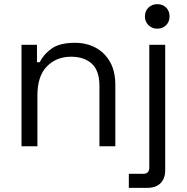

<svg xmlns="http://www.w3.org/2000/svg" viewBox="-20 -704 898 924"><path d="M160 0H83.5V-488.5H158V-404.8H171.5Q188 -440.5 227 -469.2Q266 -498 341.2 -498Q395.5 -498 439.4 -474.9Q483.2 -451.8 509.1 -406.8Q535 -361.8 535 -296V0H458.5V-290.5Q458.5 -364.5 421.6 -397.8Q384.8 -431 321.8 -431Q251 -431 205.5 -384.2Q160 -337.5 160 -245.2ZM689 200H600V132.5H669Q698.5 132.5 698.5 102.5V-488.5H775V115Q775 154.8 752.9 177.4Q730.8 200 689 200ZM736.8 -566Q711.8 -566 694.6 -582.8Q677.5 -599.5 677.5 -625Q677.5 -651.2 694.6 -667.6Q711.8 -684 736.8 -684Q762.8 -684 779.4 -667.6Q796 -651.2 796 -625Q796 -599.5 779.4 -582.8Q762.8 -566 736.8 -566Z"/></svg>

Font: Space Grotesk Variable Light
Style: Regular
Weight: 300
Designer: Florian Karsten
Foundry: Florian Karsten
Version: Version 2.000